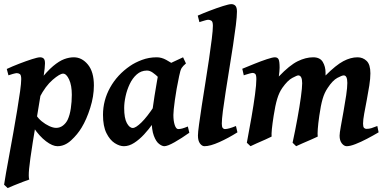

<svg xmlns="http://www.w3.org/2000/svg" viewBox="-30 -703 1909 947"><path d="M433.1 -281.2Q433.1 -228 415 -170.9Q397 -113.8 372.6 -73.7Q352.5 -40 321 -11Q289.6 18.1 253.4 18.1Q229 18.1 196.8 -6.3Q164.6 -30.8 135.7 -73.7L149.4 -134.3Q158.7 -118.7 176 -104.5Q193.4 -90.3 212.6 -81.3Q231.9 -72.3 247.1 -72.3Q265.6 -72.3 280.5 -83.7Q295.4 -95.2 303.7 -112.3Q314.5 -135.7 319.3 -168.5Q324.2 -201.2 324.2 -235.4Q324.2 -282.2 310.8 -311Q297.4 -339.8 281.2 -339.8Q265.1 -339.8 229.7 -309.3Q194.3 -278.8 165 -222.2L162.6 -301.8Q201.7 -351.6 231.9 -377Q262.2 -402.3 286.9 -411.4Q311.5 -420.4 334 -420.4Q374 -420.4 403.6 -384.5Q433.1 -348.6 433.1 -281.2ZM191.9 -390.6Q191.9 -371.6 185.3 -327.9Q178.7 -284.2 165.3 -205.6Q151.9 -127 131.8 -2.4Q117.2 89.8 113.5 130.1Q109.9 170.4 114.3 182.6Q106 185.1 83.3 193.8Q60.5 202.6 38.1 211.7Q15.6 220.7 7.8 224.6L-9.8 208Q-7.3 190.4 -0.5 151.1Q6.3 111.8 16.1 59.6Q25.9 7.3 35.9 -49.6Q45.9 -106.4 54.7 -159.2Q63.5 -211.9 69.1 -252.7Q74.7 -293.5 74.7 -312.5Q74.7 -333 67.9 -337.6Q61 -342.3 52.7 -342.3Q47.9 -342.3 33.4 -338.4Q19 -334.5 11.7 -331.5L3.4 -362.8Q30.3 -375.5 64.5 -388.7Q98.6 -401.9 127.4 -411.1Q156.2 -420.4 167.5 -420.4Q178.7 -420.4 185.3 -414.3Q191.9 -408.2 191.9 -390.6Z M903.8 -48.3Q866.2 -21.5 831.3 -1.7Q796.4 18.1 780.3 18.1Q769.5 18.1 754.6 6.8Q739.7 -4.4 728.8 -33.4Q717.8 -62.5 717.8 -114.7Q717.8 -127.9 721.9 -159.9Q726.1 -191.9 732.2 -230Q738.3 -268.1 743.9 -300.3Q749.5 -332.5 752 -345.7Q754.9 -359.4 776.6 -372.8Q798.3 -386.2 825.7 -398.4Q853 -410.6 873 -420.4L887.2 -390.1Q872.6 -377.9 866 -367.7Q859.4 -357.4 853.5 -327.1Q839.8 -262.7 832.5 -209.2Q825.2 -155.8 825.2 -136.2Q825.2 -106.4 831.8 -86.4Q838.4 -66.4 849.1 -66.4Q857.9 -66.4 868.4 -69.1Q878.9 -71.8 896.5 -79.1ZM859.9 -367.7Q847.7 -358.9 835.4 -338.9Q823.2 -318.8 813 -301.5Q802.7 -284.2 794.9 -284.2Q789.1 -284.2 778.1 -294.9Q767.1 -305.7 752.9 -319.8Q738.8 -334 723.6 -344.7Q708.5 -355.5 693.8 -355Q665.5 -354.5 644.5 -335.9Q623.5 -317.4 609.9 -288.6Q596.2 -259.8 589.4 -228.3Q582.5 -196.8 582.5 -169.9Q582.5 -120.1 595.7 -95.9Q608.9 -71.8 625 -71.8Q639.6 -71.8 667.5 -98.9Q695.3 -126 731 -180.2L723.1 -92.3Q704.1 -65.4 680.7 -40Q657.2 -14.6 631.8 1.7Q606.4 18.1 581.1 18.1Q559.6 18.1 535.6 2.7Q511.7 -12.7 494.9 -46.6Q478 -80.6 478 -136.7Q478 -208 513.2 -271.2Q548.3 -334.5 611.8 -377.9Q635.7 -394.5 670.2 -407.5Q704.6 -420.4 743.2 -420.4Q766.6 -420.4 789.6 -407.7Q812.5 -395 831.1 -382.1Q849.6 -369.1 859.9 -367.7Z M1141.1 -50.3Q1097.2 -22.5 1052 -2.2Q1006.8 18.1 978.5 18.1Q966.3 18.1 956.3 4.6Q946.3 -8.8 946.3 -34.7Q946.3 -49.8 951.7 -89.1Q957 -128.4 965.3 -182.6Q973.6 -236.8 983.2 -296.1Q992.7 -355.5 1001 -411.6Q1009.3 -467.8 1014.6 -511.2Q1020 -554.7 1020 -575.7Q1020 -596.2 1012.7 -600.8Q1005.4 -605.5 997.1 -605.5Q992.2 -605.5 981.7 -602.5Q971.2 -599.6 962.4 -596.7Q953.6 -593.8 953.6 -593.8L945.3 -626Q970.7 -637.2 1005.1 -650.4Q1039.6 -663.6 1069.6 -673.1Q1099.6 -682.6 1110.8 -682.6Q1123.5 -682.6 1131.1 -674.6Q1138.7 -666.5 1138.7 -645.5Q1138.7 -622.6 1133.3 -578.6Q1127.9 -534.7 1119.4 -479.2Q1110.8 -423.8 1101.3 -365Q1091.8 -306.2 1083.3 -251.7Q1074.7 -197.3 1069.3 -155.3Q1064 -113.3 1064 -93.3Q1064 -77.6 1068.4 -72Q1072.8 -66.4 1079.6 -66.4Q1097.2 -66.4 1133.8 -81.5Z M1837.4 -50.3Q1810.1 -34.2 1779.8 -18.3Q1749.5 -2.4 1723.1 7.8Q1696.8 18.1 1680.2 18.1Q1667 18.1 1656 4.2Q1645 -9.8 1645 -33.7Q1645 -45.9 1650.9 -78.9Q1656.7 -111.8 1664.3 -153.3Q1671.9 -194.8 1677.5 -233.2Q1683.1 -271.5 1683.1 -293.9Q1683.1 -331.1 1665.5 -331.1Q1656.7 -331.1 1633.8 -318.8Q1610.8 -306.6 1586.4 -269.5Q1570.3 -246.1 1561.3 -215.1Q1552.2 -184.1 1544.9 -132.3Q1539.1 -91.8 1537.4 -66.7Q1535.6 -41.5 1537.1 -29.3Q1528.3 -24.9 1505.9 -15.1Q1483.4 -5.4 1460.9 4.4Q1438.5 14.2 1430.7 18.1L1413.1 1Q1426.3 -60.1 1437 -119.1Q1447.8 -178.2 1454.1 -224.4Q1460.4 -270.5 1460.4 -292.5Q1460.4 -331.1 1440.9 -331.1Q1435.1 -331.1 1411.9 -318.8Q1388.7 -306.6 1362.8 -270Q1346.7 -247.1 1337.2 -215.1Q1327.6 -183.1 1319.8 -132.3Q1313.5 -91.8 1311 -66.9Q1308.6 -42 1309.6 -29.3Q1301.8 -24.9 1279.5 -15.1Q1257.3 -5.4 1235.1 4.4Q1212.9 14.2 1205.6 18.1L1187.5 1Q1199.7 -62.5 1210.4 -124.8Q1221.2 -187 1227.8 -236.8Q1234.4 -286.6 1234.4 -312.5Q1234.4 -333 1229.2 -338.1Q1224.1 -343.3 1216.8 -343.3Q1211.4 -343.3 1200.7 -340.3Q1189.9 -337.4 1181.2 -334.5Q1172.4 -331.5 1172.4 -331.5L1165 -363.8Q1190.4 -374.5 1223.9 -387.9Q1257.3 -401.4 1285.9 -410.9Q1314.5 -420.4 1325.7 -420.4Q1338.9 -420.4 1344 -410.4Q1349.1 -400.4 1349.1 -368.7Q1349.1 -361.3 1347.9 -349.1Q1346.7 -336.9 1345.2 -325.7Q1398.4 -381.3 1438.2 -400.9Q1478 -420.4 1514.6 -420.4Q1548.3 -420.4 1562 -397.5Q1575.7 -374.5 1575.7 -344.7Q1575.7 -342.3 1575.7 -338.9Q1575.7 -335.4 1575.7 -330.6Q1627.4 -382.3 1663.6 -401.4Q1699.7 -420.4 1733.4 -420.4Q1759.8 -420.4 1778.3 -402.6Q1796.9 -384.8 1796.9 -341.3Q1796.9 -315.9 1791.5 -281.2Q1786.1 -246.6 1779.1 -210.2Q1772 -173.8 1766.4 -142.8Q1760.7 -111.8 1760.7 -93.3Q1760.7 -77.6 1765.4 -72.5Q1770 -67.4 1777.3 -67.4Q1790.5 -67.4 1801.5 -70.8Q1812.5 -74.2 1831.1 -81.5Z"/></svg>

Font: Dai Banna SIL SemiBold
Style: Italic
Weight: 600
Italic angle: -11°
Designer: Victor Gaultney
Foundry: SIL International
Version: Version 4.000